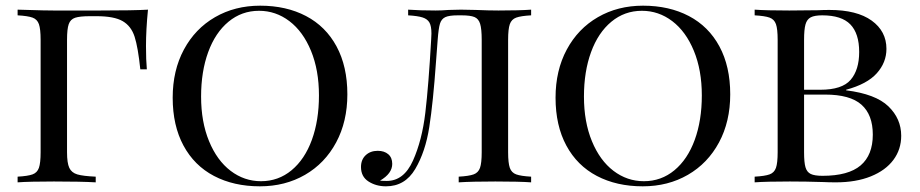

<svg xmlns="http://www.w3.org/2000/svg" viewBox="-20 -642 3238 676"><path d="M494 -480Q494 -430 497 -398H474Q466 -475 454 -512.5Q442 -550 412 -567.5Q382 -585 320 -585H297Q261 -585 244.5 -579.5Q228 -574 222 -557Q216 -540 216 -502V-106Q216 -68 224 -51Q232 -34 252 -28Q272 -22 317 -20V0Q265 -3 170 -3Q84 -3 42 0V-20Q78 -22 94.5 -28Q111 -34 117 -51Q123 -68 123 -106V-502Q123 -540 117 -557Q111 -574 94.5 -580Q78 -586 42 -588V-608L78 -607Q136 -605 169 -605H232H332Q451 -605 501 -608Q494 -537 494 -480Z M1203 -310Q1203 -214 1163.5 -140.5Q1124 -67 1054 -26.5Q984 14 895 14Q803 14 733.5 -22.5Q664 -59 626 -129.5Q588 -200 588 -298Q588 -394 627.5 -467.5Q667 -541 737 -581.5Q807 -622 896 -622Q988 -622 1057.5 -585.5Q1127 -549 1165 -478.5Q1203 -408 1203 -310ZM688 -302Q688 -213 716 -145Q744 -77 792 -40.5Q840 -4 899 -4Q960 -4 1006.5 -42.5Q1053 -81 1078 -149.5Q1103 -218 1103 -306Q1103 -395 1075 -463Q1047 -531 999 -567.5Q951 -604 892 -604Q831 -604 784.5 -565.5Q738 -527 713 -458.5Q688 -390 688 -302Z M1850 -588Q1814 -586 1797.5 -580Q1781 -574 1775 -557Q1769 -540 1769 -502V-106Q1769 -68 1775 -51Q1781 -34 1797.5 -28Q1814 -22 1850 -20V0Q1808 -3 1724 -3Q1642 -3 1595 0V-20Q1631 -22 1647.5 -28Q1664 -34 1670 -51Q1676 -68 1676 -106V-502Q1676 -540 1670.5 -558Q1665 -576 1650.5 -582Q1636 -588 1605 -588H1592Q1561 -588 1547.5 -581.5Q1534 -575 1529 -558.5Q1524 -542 1521 -502L1515 -423Q1505 -282 1491.5 -195Q1478 -108 1442 -47Q1406 14 1339 14Q1304 14 1277.5 -3Q1251 -20 1251 -54Q1251 -80 1267.5 -95.5Q1284 -111 1310 -111Q1333 -111 1347 -99Q1361 -87 1361 -65Q1361 -31 1318 -6Q1327 -5 1342 -5Q1402 -5 1434 -76.5Q1466 -148 1477.5 -245Q1489 -342 1498 -502L1499 -524Q1499 -550 1492 -562.5Q1485 -575 1468 -580.5Q1451 -586 1417 -588V-608Q1459 -605 1514 -605Q1534 -605 1560 -607L1603 -608L1655 -607Q1701 -605 1735 -605Q1808 -605 1850 -608Z M2551 -310Q2551 -214 2511.5 -140.5Q2472 -67 2402 -26.5Q2332 14 2243 14Q2151 14 2081.5 -22.5Q2012 -59 1974 -129.5Q1936 -200 1936 -298Q1936 -394 1975.5 -467.5Q2015 -541 2085 -581.5Q2155 -622 2244 -622Q2336 -622 2405.5 -585.5Q2475 -549 2513 -478.5Q2551 -408 2551 -310ZM2036 -302Q2036 -213 2064 -145Q2092 -77 2140 -40.5Q2188 -4 2247 -4Q2308 -4 2354.5 -42.5Q2401 -81 2426 -149.5Q2451 -218 2451 -306Q2451 -395 2423 -463Q2395 -531 2347 -567.5Q2299 -604 2240 -604Q2179 -604 2132.5 -565.5Q2086 -527 2061 -458.5Q2036 -390 2036 -302Z M3153 -164Q3153 -116 3125.5 -79Q3098 -42 3046 -21Q2994 0 2923 0Q2898 0 2880 -1Q2818 -3 2761 -3Q2679 -3 2637 0V-20Q2673 -22 2689.5 -28Q2706 -34 2712 -51Q2718 -68 2718 -106V-502Q2718 -540 2712 -557Q2706 -574 2689.5 -580Q2673 -586 2637 -588V-608Q2679 -605 2759 -605L2861 -606Q2878 -607 2900 -607Q2997 -607 3049 -569.5Q3101 -532 3101 -470Q3101 -422 3067 -384Q3033 -346 2959 -326V-324Q3063 -311 3108 -267.5Q3153 -224 3153 -164ZM2811 -502V-326H2868Q2945 -326 2975 -361Q3005 -396 3005 -459Q3005 -524 2974 -556Q2943 -588 2875 -588Q2848 -588 2834.5 -581Q2821 -574 2816 -556Q2811 -538 2811 -502ZM3053 -168Q3053 -238 3013 -273.5Q2973 -309 2885 -309H2811V-106Q2811 -70 2816 -53Q2821 -36 2834.5 -29.5Q2848 -23 2876 -23Q2967 -23 3010 -59.5Q3053 -96 3053 -168Z"/></svg>

Font: Playfair Display SC
Style: Regular
Weight: 400
Designer: Claus Eggers Sørensen
Foundry: Claus Eggers Sørensen
Version: Version 1.200; ttfautohint (v1.6)